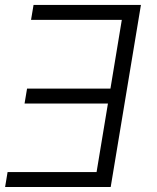

<svg xmlns="http://www.w3.org/2000/svg" viewBox="-20 -747 626 767"><path d="M543 -727.3 422.2 0H0.4L10.3 -59.7H365.8L411.2 -333.5H78.1L88.1 -393.1H421.2L466.6 -667.6H104L114 -727.3Z"/></svg>

Font: Inter Light  BETA
Style: Italic
Weight: 300
Italic angle: 9.39999°
Designer: Rasmus Andersson
Foundry: rsms
Version: Version 3.011;git-f93a4a705